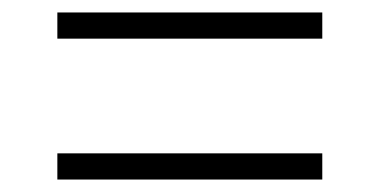

<svg xmlns="http://www.w3.org/2000/svg" viewBox="-20 -504 609 308"><path d="M72 -442H497V-484H72ZM497 -216V-258H72V-216Z"/></svg>

Font: Montserrat Light
Style: Regular
Weight: 300
Designer: Julieta Ulanovsky
Foundry: Julieta Ulanovsky
Version: Version 7.200